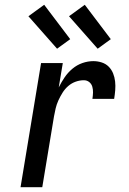

<svg xmlns="http://www.w3.org/2000/svg" viewBox="-20 -784 540 804"><path d="M66 0 152 -520H243L226 -418Q237 -440 250.5 -460Q264 -480 283 -496Q302 -512 325 -520Q348 -528 371 -528Q389 -528 406 -522.5Q423 -517 435 -505Q447 -493 453.5 -477Q460 -461 462 -443Q464 -425 462.5 -406.5Q461 -388 458 -370H367Q369 -383 369.5 -396Q370 -409 366.5 -421Q363 -433 353.5 -440.5Q344 -448 331 -448Q314 -448 297 -442Q280 -436 266 -424Q252 -412 242 -396Q232 -380 224.5 -363.5Q217 -347 213 -330Q209 -313 206 -296L157 0ZM389 -580 269 -716 335 -764 444 -620ZM219 -580 99 -716 165 -764 274 -620Z"/></svg>

Font: Iosevka Term Curly Medium
Style: Italic
Weight: 500
Italic angle: -9°
Designer: Belleve Invis
Foundry: Belleve Invis
Version: Version 32.3.0